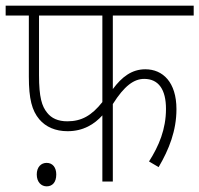

<svg xmlns="http://www.w3.org/2000/svg" viewBox="-20 -642 705 679"><path d="M379 -587H665V-622H0V-587H82V-371C82 -292 93 -251 119 -220C142 -193 176 -178 219 -178C275 -178 314 -203 342 -234V0H379V-274C420 -339 454 -363 490 -363C541 -363 567 -325 567 -257C567 -185 542 -126 507 -71L541 -51C578 -114 604 -180 604 -256C604 -351 556 -397 494 -397C446 -397 411 -370 379 -327ZM118 -587H342V-281C304 -233 268 -213 218 -213C185 -213 162 -224 147 -243C128 -266 118 -298 118 -376ZM110 -25C110 2 126 17 145 17C165 17 179 3 179 -25C179 -50 166 -66 145 -66C125 -66 110 -51 110 -25Z"/></svg>

Font: Noto Sans SemiCondensed ExtraLight
Style: Regular
Weight: 200
Width: 4
Designer: Monotype Design Team
Foundry: Monotype Imaging Inc.
Version: Version 2.013